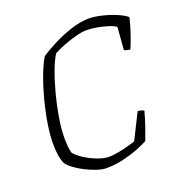

<svg xmlns="http://www.w3.org/2000/svg" viewBox="-130 -831 886 942"><g transform="rotate(-20 313.0 -360.0)"><path d="M268 0Q246 0 217.5 -9.5Q189 -19 160.5 -33.5Q132 -48 110 -64.5Q88 -81 79 -95Q69 -115 65 -142.5Q61 -170 61 -202Q61 -247 70 -304Q79 -361 94.5 -420.5Q110 -480 129.5 -532.5Q149 -585 170 -620Q201 -641 247 -664.5Q293 -688 343 -704Q393 -720 435 -720Q464 -720 502 -711Q540 -702 574.5 -687.5Q609 -673 626 -658Q616 -616 601.5 -574Q587 -532 576 -507Q567 -508 557 -510.5Q547 -513 545 -516L554 -633Q541 -643 515.5 -651Q490 -659 460.5 -664.5Q431 -670 405 -670Q382 -670 348.5 -661Q315 -652 282.5 -639.5Q250 -627 228 -615Q210 -588 191.5 -538.5Q173 -489 157.5 -430Q142 -371 132.5 -312.5Q123 -254 123 -209Q123 -184 125 -164.5Q127 -145 131 -131Q143 -114 172.5 -94.5Q202 -75 237 -61.5Q272 -48 298 -48Q318 -48 345.5 -53Q373 -58 399 -65Q425 -72 439 -77L506 -211Q525 -209 538 -202Q527 -161 513.5 -122Q500 -83 491 -60Q470 -48 433.5 -34Q397 -20 354 -10Q311 0 268 0Z"/></g></svg>

Font: Texturina 72pt 72pt Thin
Style: Italic
Weight: 100
Italic angle: -11°
Designer: Guillermo Torres Carreño
Foundry: Omnibus-Type
Version: Version 1.002; ttfautohint (v1.8.3)